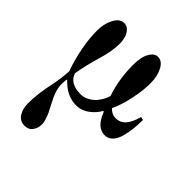

<svg xmlns="http://www.w3.org/2000/svg" viewBox="-210 -614 1027 1027"><g transform="rotate(45 303.0 -101.0)"><path d="M60 -354Q60 -404 81 -444Q102 -484 135 -484Q156 -484 170.5 -468Q185 -452 190.5 -431Q196 -410 196 -389Q196 -333 174 -259Q150 -179 138 -107Q158 -49 239 -49Q264 -49 288 -62.5Q312 -76 326 -94Q340 -112 349 -130Q358 -148 358 -158Q326 -251 326 -362Q326 -389 331.5 -415.5Q337 -442 352.5 -463Q368 -484 390 -484Q422 -484 442 -446.5Q462 -409 462 -355Q462 -302 448 -234Q434 -166 410 -115Q434 -91 460 -91Q496 -91 518 -116Q540 -141 554 -192L572 -188Q572 -152 568.5 -120.5Q565 -89 556.5 -56.5Q548 -24 529.5 -4.5Q511 15 485 15Q470 15 457 9.5Q444 4 435 -3.5Q426 -11 417 -24Q408 -37 403.5 -46.5Q399 -56 392 -72L387 -71Q370 -40 337 -15Q304 10 265 10Q192 10 134 -53L131 -52Q128 -31 128 -16Q128 4 134 26Q140 48 147 62Q154 76 166 100Q180 126 187 141Q194 156 200.5 176Q207 196 207 211Q207 239 191.5 260.5Q176 282 146 282Q110 282 92 253Q74 224 74 185Q74 108 94 21Q105 -33 109 -92Q60 -234 60 -354Z"/></g></svg>

Font: Old Standard TT
Style: Bold
Weight: 700
Designer: Alexey Kryukov <alexios@thessalonica.org.ru>
Version: Version 2.2